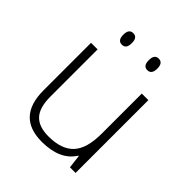

<svg xmlns="http://www.w3.org/2000/svg" viewBox="-200 -850 990 990"><g transform="rotate(45 295.0 -355.0)"><path d="M130.9 -530.8V-187Q130.9 -106.4 164.6 -70.3Q198.2 -34.2 269 -34.2Q363.3 -34.2 408.2 -82Q453.1 -129.9 453.1 -237.8V-530.8H501V0H460L451.2 -73.2H448.2Q396.5 9.8 264.2 9.8Q83 9.8 83 -184.1V-530.8ZM356.9 -678.2Q356.4 -720.2 387.7 -720.2Q418.9 -720.2 418.9 -678.2Q418.9 -636.2 387.7 -636.2Q356.4 -636.2 356.9 -678.2ZM232.9 -678.2Q233.4 -636.2 202.1 -636.2Q170.9 -636.2 170.9 -678.2Q170.9 -720.2 202.1 -720.2Q233.4 -720.2 232.9 -678.2Z"/></g></svg>

Font: OpenSans-Light
Style: Regular
Weight: 300
Foundry: Ascender Corporation
Version: Version 1.10